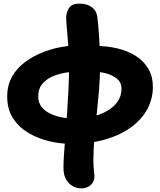

<svg xmlns="http://www.w3.org/2000/svg" viewBox="-20 -785 885 1065"><path d="M373 13Q316 13 254 -1.5Q192 -16 139 -47Q86 -78 53 -128Q20 -178 20 -250Q20 -312 46.5 -359Q73 -406 116 -438.5Q159 -471 210 -492Q261 -513 311 -522.5Q361 -532 401 -533L415 -390Q378 -388 338.5 -381Q299 -374 266 -358.5Q233 -343 212.5 -317Q192 -291 192 -250Q192 -214 212.5 -190Q233 -166 264.5 -152Q296 -138 331 -132.5Q366 -127 395 -127Q444 -127 490 -137.5Q536 -148 573 -169Q610 -190 632 -221Q654 -252 654 -293Q654 -327 629.5 -347.5Q605 -368 570 -377.5Q535 -387 501 -387L510 -530Q576 -530 633.5 -516Q691 -502 734.5 -474Q778 -446 803 -403Q828 -360 828 -303Q828 -237 797 -179.5Q766 -122 707 -79Q648 -36 564 -11.5Q480 13 373 13ZM430 260Q407 260 384.5 248Q362 236 347 210.5Q332 185 332 147Q332 118 335 70Q338 22 343 -37.5Q348 -97 352.5 -162.5Q357 -228 360 -292.5Q363 -357 363 -415Q363 -474 359 -529.5Q355 -585 351 -626.5Q347 -668 347 -685Q347 -718 363.5 -741.5Q380 -765 420 -765Q463 -765 489.5 -745Q516 -725 520 -690Q526 -643 530.5 -570.5Q535 -498 535 -415Q535 -357 529.5 -289.5Q524 -222 516.5 -153Q509 -84 503.5 -18Q498 48 498 103Q498 136 501 160.5Q504 185 504 193Q504 223 483 241.5Q462 260 430 260Z"/></svg>

Font: Shantell Sans ExtraBold
Style: Regular
Weight: 800
Designer: Stephen Nixon, Anya Danilova, Shantell Martin
Foundry: Arrow Type
Version: Version 1.011;[c5ecc13dd]